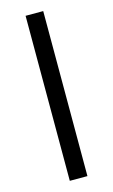

<svg xmlns="http://www.w3.org/2000/svg" viewBox="-112 -750 467 794"><g transform="rotate(-15 122.0 -353.0)"><path d="M159.5 0H84V-706.5H159.5Z"/></g></svg>

Font: Acari Sans
Style: Regular
Weight: 400
Designer: Alfredo Marco Pradil and Stefan Peev (font) & Cristiano Sobral (main changes)
Foundry: Alfredo Marco Pradil and Stefan Peev (font) & Cristiano Sobral (main changes)
Version: Version 1.063; ttfautohint (v1.8.3)